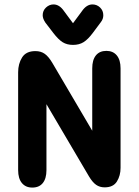

<svg xmlns="http://www.w3.org/2000/svg" viewBox="-20 -837 627 868"><path d="M397 -246 217 -552Q200 -581 182.5 -593.5Q165 -606 140 -606Q98 -606 80 -577.5Q62 -549 62 -510V-68Q62 -30 79 -9.5Q96 11 126 11Q157 11 173.5 -9.5Q190 -30 190 -68V-366L382 -40Q398 -13 414.5 -1.5Q431 10 453 10Q492 10 508.5 -16.5Q525 -43 525 -78V-528Q525 -566 508 -586.5Q491 -607 461 -607Q430 -607 413.5 -586.5Q397 -566 397 -528ZM310 -732 270 -786Q249 -817 222 -817Q203 -817 188 -803Q173 -789 173 -768Q173 -753 185 -735L221 -688Q244 -658 263.5 -646Q283 -634 310 -634Q338 -634 358 -646.5Q378 -659 401 -690L436 -737Q447 -751 447 -768Q447 -789 432.5 -803Q418 -817 398 -817Q371 -817 350 -786Z"/></svg>

Font: Beiruti ExtraBold
Style: Regular
Weight: 800
Designer: Arlette Boutros
Foundry: Boutros
Version: Version 1.41